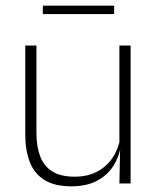

<svg xmlns="http://www.w3.org/2000/svg" viewBox="-20 -647 556 677"><path d="M108.5 -486.5V-178.5Q108.5 -130.5 121.5 -96Q134.5 -61.5 164 -42.8Q193.5 -24 243 -24Q289 -24 322.8 -42Q356.5 -60 377.2 -91.2Q398 -122.5 404.5 -162.5L415.5 -130.5H405.5Q400 -93 379 -60.8Q358 -28.5 321.2 -9.2Q284.5 10 232 10Q173 10 137 -12.2Q101 -34.5 85 -75.8Q69 -117 69 -175V-486.5ZM440.5 -486.5V0H401L403.5 -123.5L401 -125.5V-486.5ZM131 -597.5V-627H382.5V-597.5Z"/></svg>

Font: Anek Latin Medium ExtraLight
Style: Regular
Weight: 250
Version: Version 1.003